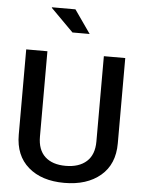

<svg xmlns="http://www.w3.org/2000/svg" viewBox="-58 -906 704 961"><g transform="rotate(5 293.5 -425.0)"><path d="M443.8 -638.7H551.3V-210Q551.3 -105 483.2 -47.4Q415 10.3 301.3 10.3Q187.5 10.3 120.6 -47.6Q53.7 -105.5 53.7 -210V-638.7H160.2V-210Q160.2 -143.6 197 -109.4Q233.9 -75.2 300.8 -75.2Q367.7 -75.2 405.8 -109.4Q443.8 -143.6 443.8 -210ZM281.7 -859.9 363.3 -743.2H276.9L163.1 -857.4L164.1 -859.9Z"/></g></svg>

Font: Yantramanav Medium
Style: Regular
Weight: 500
Version: Version 1.001;PS 1.0;hotconv 1.0.72;makeotf.lib2.5.5900; ttf